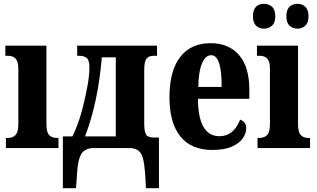

<svg xmlns="http://www.w3.org/2000/svg" viewBox="-20 -775 1660 1005"><path d="M11 -53H20Q48 -53 62 -69Q76 -85 76 -125V-415Q76 -453 62 -468Q48 -483 22 -483H8V-536H223V-125Q223 -84 237 -68.5Q251 -53 277 -53H286V0H11Z M309 -61H359Q390 -123 412 -207Q430 -279 439 -331Q448 -383 448 -423Q448 -458 435 -470.5Q422 -483 393 -483H384V-536H802V-483H785Q758 -483 746.5 -467.5Q735 -452 735 -410V-126Q735 -85 745 -70Q755 -55 786 -55H812V210H744L740 137Q736 84 728.5 55Q721 26 704 13Q687 0 657 0H471Q425 0 406 30.5Q387 61 383 137L378 210H309ZM586 -61V-475H513Q493 -237 425 -61Z M867 -265Q867 -404 923 -476.5Q979 -549 1082 -549Q1178 -549 1231.5 -486.5Q1285 -424 1285 -307V-258H1016Q1017 -158 1045.5 -110Q1074 -62 1129 -62Q1203 -62 1237 -149Q1251 -144 1260 -133Q1269 -122 1269 -105Q1269 -77 1250.5 -50.5Q1232 -24 1192 -7Q1152 10 1092 10Q980 10 923.5 -61.5Q867 -133 867 -265ZM1140 -320Q1141 -399 1127.5 -442.5Q1114 -486 1086 -486Q1055 -486 1037 -442.5Q1019 -399 1018 -320Z M1304 -689Q1304 -724 1320 -739.5Q1336 -755 1361 -755Q1387 -755 1404 -739.5Q1421 -724 1421 -689Q1421 -656 1403.5 -640.5Q1386 -625 1361 -625Q1337 -625 1320.5 -640.5Q1304 -656 1304 -689ZM1479 -689Q1479 -724 1495 -739.5Q1511 -755 1538 -755Q1562 -755 1578.5 -739Q1595 -723 1595 -689Q1595 -656 1578 -640.5Q1561 -625 1538 -625Q1512 -625 1495.5 -640.5Q1479 -656 1479 -689ZM1328 -53H1337Q1365 -53 1379 -69Q1393 -85 1393 -125V-415Q1393 -453 1379 -468Q1365 -483 1339 -483H1325V-536H1540V-125Q1540 -84 1554 -68.5Q1568 -53 1594 -53H1603V0H1328Z"/></svg>

Font: Noto Serif CondExtraBold
Style: Regular
Weight: 800
Width: 3
Designer: Monotype Design Team
Foundry: Monotype Imaging Inc.
Version: Version 1.001